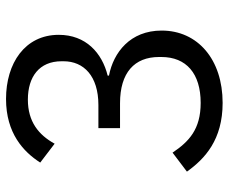

<svg xmlns="http://www.w3.org/2000/svg" viewBox="-81 -669 762 640"><g transform="rotate(-90 300.0 -349.0)"><path d="M269.9 -402H192.8V-329.9H275.9C377.8 -329.9 430 -282 430 -199.9V-192.1C430 -109 375 -61.1 277 -61.1C188.9 -61.1 148.1 -100.1 111.2 -154.8L47.9 -106.9C90.9 -46.9 154.1 12.1 277 12.1C421.9 12.1 518.1 -71 518.1 -191.1C518.1 -296.2 445 -351.9 367.9 -366.8V-371.1C443.9 -389.9 503.9 -443.9 503.9 -534.1C503.9 -647 409.1 -709.9 290.1 -709.9C176.1 -709.9 114 -652 78.1 -595.9L141 -547.9C170.1 -600.9 214.1 -637.1 288 -637.1C364 -637.1 415.8 -599.1 415.8 -524.9V-518.1C415.8 -451 366.8 -402 269.9 -402Z"/></g></svg>

Font: Margiela Mono
Style: Regular
Weight: 400
Designer: Mike Abbink, Paul van der Laan, Pieter van Rosmalen
Foundry: Bold Monday
Version: Version 2.003 2021